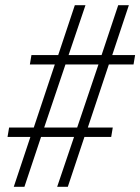

<svg xmlns="http://www.w3.org/2000/svg" viewBox="-20 -737 540 739"><path d="M33 -18 97 -210H9L15 -246H110L191 -489H95L101 -525H204L268 -717H309L244 -525H371L435 -717H476L412 -525H500L494 -489H399L318 -246H414L408 -210H305L241 -18H200L265 -210H138L74 -18ZM277 -246 359 -489H232L150 -246Z"/></svg>

Font: Iosevka SS04 Extralight
Style: Italic
Weight: 200
Italic angle: -9°
Monospace: yes
Designer: Belleve Invis
Foundry: Belleve Invis
Version: Version 19.0.0; ttfautohint (v1.8.4)